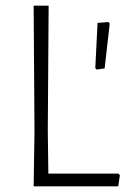

<svg xmlns="http://www.w3.org/2000/svg" viewBox="-20 -659 469 679"><path d="M404 -39 398 0H99L102 -194L99 -639H152L149 -197L151 -45H399ZM322 -413 317 -418 325 -578 364 -581 368 -575 350 -417Z"/></svg>

Font: Luna Sans Light
Style: Regular
Weight: 300
Designer: Juan Pablo del Peral
Foundry: Huerta Tipografica
Version: Version 2.001; ttfautohint (v1.5)